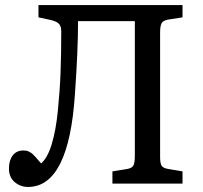

<svg xmlns="http://www.w3.org/2000/svg" viewBox="-20 -720 798 753"><path d="M89.8 13.2Q60.1 13.2 37.6 -5.9Q15.1 -24.9 15.1 -59.1Q15.1 -91.3 30 -110.6Q44.9 -129.9 71.8 -129.9Q78.1 -129.9 83.5 -128.9Q88.9 -127.9 94.2 -125Q99.6 -122.1 103 -119.9Q106.4 -117.7 112.1 -111.8Q117.7 -106 120.6 -102.8Q123.5 -99.6 130.6 -91.3Q137.7 -83 141.1 -79.1Q166 -99.6 182.6 -153.8Q199.2 -208 207 -286.4Q214.8 -364.7 217.5 -436.3Q220.2 -507.8 220.2 -596.2Q220.2 -618.2 210.4 -627.4Q200.7 -636.7 176.8 -642.1L130.9 -651.9V-700.2H695.8V-651.9L639.2 -643.1Q619.1 -639.6 613.5 -628.4Q607.9 -617.2 607.9 -591.8V-104Q607.9 -79.6 613.8 -70.1Q619.6 -60.5 641.1 -57.1L695.8 -47.9V0H420.9V-47.9L478 -57.1Q498 -60.5 503.4 -71.5Q508.8 -82.5 508.8 -107.9V-637.2H286.1Q286.1 -522.9 273.9 -351.1Q250 13.2 89.8 13.2Z"/></svg>

Font: Literata Book
Style: Regular
Weight: 400
Designer: Latin by Veronika Burian and Jose Scaglione. Greek by Irene Vlachou. Cyrillic by Vera Evstafieva
Foundry: TypeTogether
Version: Version 2.003;PS 002.003;hotconv 1.0.88;makeotf.lib2.5.64775